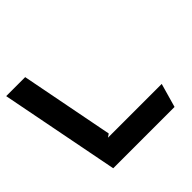

<svg xmlns="http://www.w3.org/2000/svg" viewBox="-239 -729 879 879"><g transform="rotate(-45 200.5 -290.0)"><path d="M22 0H419L452 -116H104L120 -127L32 -580H-91Z"/></g></svg>

Font: Charger EcoBlack
Style: OpObl
Weight: 1000
Designer: Jasper
Foundry: Cannot Into Space Fonts
Version: Version 1.1